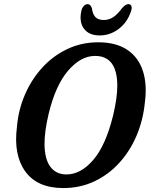

<svg xmlns="http://www.w3.org/2000/svg" viewBox="-20 -920 742 951"><path d="M466.5 -710.5Q554.5 -710.5 610 -673.5Q665.5 -636.5 687.5 -569.2Q709.5 -502 697.5 -412Q689 -325.5 656.8 -249Q624.5 -172.5 571.2 -113.8Q518 -55 447.5 -21.8Q377 11.5 293 11.5Q165 11.5 105.5 -70.5Q46 -152.5 64 -292Q71 -376.5 103.8 -452Q136.5 -527.5 190 -585.8Q243.5 -644 313.8 -677.2Q384 -710.5 466.5 -710.5ZM309 -56Q380 -56 441.8 -127.8Q503.5 -199.5 540 -347Q550.5 -391.5 555.8 -428.5Q561 -465.5 561 -496Q560.5 -643 451 -643Q380 -643 317.5 -570.2Q255 -497.5 221 -356.5Q200 -267.5 200.5 -205Q201.5 -130.5 230 -93.2Q258.5 -56 309 -56ZM494 -821Q520 -821 541.2 -835.2Q562.5 -849.5 584.5 -879.5Q602 -899.5 615 -899.5Q627.5 -899.5 631 -889.2Q634.5 -879 628.5 -863Q610.5 -809 568 -776.8Q525.5 -744.5 473.5 -744.5Q421.5 -744.5 396.5 -777Q371.5 -809.5 382.5 -864Q385.5 -880 394.5 -889.8Q403.5 -899.5 414.5 -899.5Q428 -899.5 435 -879.5Q439 -849.5 452.8 -835.2Q466.5 -821 494 -821Z"/></svg>

Font: Fraunces 144pt SuperSoft SemiBold
Style: Italic
Weight: 600
Italic angle: -16°
Version: Version 1.000;[b76b70a41]